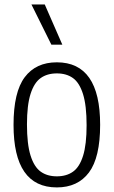

<svg xmlns="http://www.w3.org/2000/svg" viewBox="-20 -828 508 858"><path d="M40.5 -270Q40.5 -416.5 90.5 -483Q140.5 -549.5 234 -549.5Q427.5 -549.5 427.5 -270.5Q427.5 -124 377.5 -57.2Q327.5 9.5 234 9.5Q40.5 9.5 40.5 -270ZM367 -268.5Q367 -356.5 351 -407.5Q335 -458.5 306 -479.2Q277 -500 234 -500Q191 -500 161.8 -479.2Q132.5 -458.5 116.5 -408.2Q100.5 -358 100.5 -272Q100.5 -184 116.5 -133Q132.5 -82 161.8 -61Q191 -40 234 -40Q277 -40 306.2 -60.8Q335.5 -81.5 351.2 -131.8Q367 -182 367 -268.5ZM209.5 -628.5 120.5 -808H180L258.5 -628.5Z"/></svg>

Font: Encode Sans Condensed Light
Style: Regular
Weight: 300
Width: 3
Designer: Multiple Designers
Foundry: Impallari Type
Version: Version 2.000